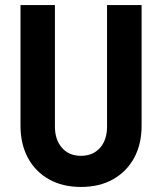

<svg xmlns="http://www.w3.org/2000/svg" viewBox="-20 -740 648 768"><path d="M303.7 7.8Q230.5 7.8 176 -22.7Q121.6 -53.2 91.8 -108.4Q62 -163.6 62 -237.3V-719.7H199.7V-233.9Q199.7 -180.7 228 -148.7Q256.3 -116.7 303.7 -116.7Q351.6 -116.7 379.9 -148.4Q408.2 -180.2 408.2 -233.9V-719.7H546.4V-237.3Q546.4 -163.1 516.4 -108.2Q486.3 -53.2 432.1 -22.7Q377.9 7.8 303.7 7.8Z"/></svg>

Font: Reddit Sans Condensed
Style: Bold
Weight: 700
Designer: Stephen Hutchings
Foundry: Reddit
Version: Version 1.014